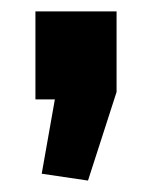

<svg xmlns="http://www.w3.org/2000/svg" viewBox="-20 -174 266 336"><path d="M184 -154V-13L134 142L53 130L76 0H42V-154Z"/></svg>

Font: Pathway Extreme 72pt
Style: Bold
Weight: 700
Designer: Eduardo Rodriguez Tunni
Foundry: Eduardo Rodriguez Tunni
Version: Version 1.001;gftools[0.9.26]